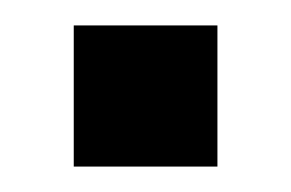

<svg xmlns="http://www.w3.org/2000/svg" viewBox="-20 -131 229 151"><path d="M151 0H38V-111H151Z"/></svg>

Font: Blinker SemiBold
Style: Regular
Weight: 600
Designer: Juergen Huber
Foundry: supertype
Version: Version 1.015;PS 1.15;hotconv 1.0.88;makeotf.lib2.5.647800